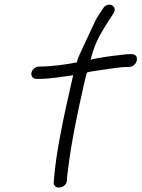

<svg xmlns="http://www.w3.org/2000/svg" viewBox="-20 -741 617 837"><path d="M158 -451H151C135 -451 120 -438 117 -424C114 -409 125 -397 139 -397H147C198 -397 248 -406 299 -413L290 -374C258 -234 224 -76 215 43L214 54C214 90 270 80 272 45V35C272 30 275 13 278 -13C290 -115 319 -255 346 -373C350 -391 354 -408 359 -425C380 -431 405 -433 430 -437C461 -442 507 -449 533 -449H542C557 -449 572 -460 576 -476C580 -492 572 -505 555 -505H546C529 -505 503 -501 503 -501C462 -497 415 -490 374 -481C374 -483 376 -483 376 -485V-486C396 -557 412 -583 447 -640L474 -682C496 -715 450 -738 429 -704L401 -661C396 -653 321 -490 321 -490C318 -483 317 -476 315 -469C269 -460 205 -451 158 -451Z"/></svg>

Font: Stray Cat
Style: BdObl
Weight: 700
Version: Version 1.0